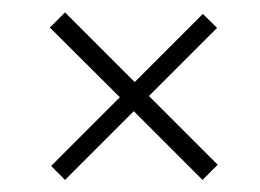

<svg xmlns="http://www.w3.org/2000/svg" viewBox="-20 -437 420 310"><path d="M85 -146.5 62.5 -169 173.5 -280 60.5 -392.5 85 -417 197.5 -304.5 307.5 -414.5 330.5 -392 220.5 -282 331.5 -171 307 -146.5 196 -257.5Z"/></svg>

Font: Imbue 10pt Thin
Style: Regular
Weight: 100
Designer: Tyler Finck
Foundry: Etcetera Type Company
Version: Version 1.102; ttfautohint (v1.8.3)